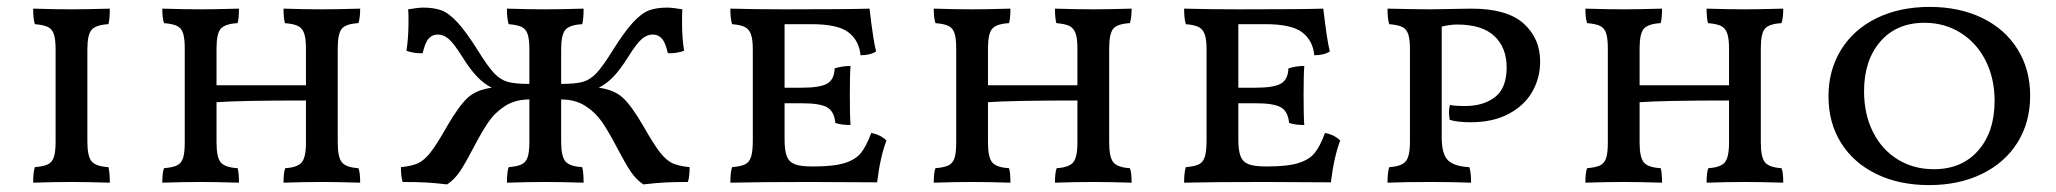

<svg xmlns="http://www.w3.org/2000/svg" viewBox="-20 -527 5954 556"><path d="M81 -43Q106 -45 118.5 -51Q131 -57 136 -72Q141 -87 141 -117V-384Q141 -413 136 -428Q131 -443 118.5 -449Q106 -455 81 -457Q76 -472 76 -502Q140 -500 188 -500Q228 -500 298 -502Q298 -471 294 -457Q258 -455 245.5 -441Q233 -427 233 -384V-117Q233 -74 245.5 -59.5Q258 -45 294 -43Q298 -28 298 2Q230 0 188 0Q138 0 76 2Q76 -29 81 -43Z M1018 -40Q1023 -28 1023 2Q955 0 913 0Q863 0 801 2Q801 -28 806 -40Q841 -42 853.5 -56.5Q866 -71 866 -114V-236Q674 -236 607 -231V-114Q607 -71 619.5 -56.5Q632 -42 668 -40Q672 -27 672 2Q604 0 562 0Q512 0 450 2Q450 -28 455 -40Q480 -42 492.5 -48Q505 -54 510 -69Q515 -84 515 -114V-387Q515 -416 510 -431Q505 -446 492.5 -452Q480 -458 455 -460Q450 -474 450 -502Q514 -500 562 -500Q602 -500 672 -502Q672 -473 668 -460Q632 -458 619.5 -444Q607 -430 607 -387V-280H866V-387Q866 -416 860.5 -431Q855 -446 842.5 -452Q830 -458 805 -460Q801 -475 801 -502Q865 -500 912 -500Q953 -500 1023 -502Q1023 -476 1018 -460Q982 -458 970 -444Q958 -430 958 -387V-114Q958 -71 970.5 -56.5Q983 -42 1018 -40Z M1977 -43Q1977 -15 1972 0Q1929 0 1903.5 1.5Q1878 3 1843 7Q1821 -8 1805.5 -31.5Q1790 -55 1767 -99Q1743 -145 1724 -173Q1705 -201 1675.5 -220Q1646 -239 1605 -239V-117Q1605 -74 1617.5 -59.5Q1630 -45 1666 -43Q1670 -28 1670 2Q1602 0 1560 0Q1510 0 1448 2Q1448 -29 1453 -43Q1478 -45 1490.5 -51Q1503 -57 1508 -72Q1513 -87 1513 -117V-239Q1472 -239 1442.5 -220Q1413 -201 1394 -173Q1375 -145 1351 -99Q1328 -55 1312.5 -31.5Q1297 -8 1275 7Q1240 3 1214.5 1.5Q1189 0 1146 0Q1141 -15 1141 -43Q1173 -46 1191 -54.5Q1209 -63 1227 -86Q1245 -109 1275 -162Q1310 -222 1335 -244.5Q1360 -267 1404 -273Q1382 -284 1362.5 -304Q1343 -324 1319 -362Q1294 -402 1279 -414.5Q1264 -427 1248 -427Q1232 -427 1221.5 -415.5Q1211 -404 1204 -373Q1195 -372 1181 -374Q1167 -376 1157 -380Q1163 -418 1163 -465Q1163 -489 1162 -500Q1174 -502 1186 -503.5Q1198 -505 1205 -505Q1237 -505 1258.5 -497Q1280 -489 1305 -462Q1330 -435 1365 -379Q1393 -334 1411 -315Q1429 -296 1450 -290Q1471 -284 1513 -284V-384Q1513 -413 1508 -428Q1503 -443 1490.5 -449Q1478 -455 1453 -457Q1448 -472 1448 -502Q1512 -500 1560 -500Q1600 -500 1670 -502Q1670 -471 1666 -457Q1630 -455 1617.5 -441Q1605 -427 1605 -384V-284Q1647 -284 1668 -290Q1689 -296 1707 -315Q1725 -334 1753 -379Q1788 -435 1813 -462Q1838 -489 1859.5 -497Q1881 -505 1913 -505Q1920 -505 1932 -503.5Q1944 -502 1956 -500Q1955 -489 1955 -465Q1955 -418 1961 -380Q1951 -376 1937 -374Q1923 -372 1914 -373Q1907 -404 1896.5 -415.5Q1886 -427 1870 -427Q1854 -427 1839 -414.5Q1824 -402 1799 -362Q1775 -324 1755.5 -304Q1736 -284 1714 -273Q1758 -267 1783 -244.5Q1808 -222 1843 -162Q1873 -109 1891 -86Q1909 -63 1927 -54.5Q1945 -46 1977 -43Z M2547 -120Q2529 -73 2520 1L2327 0Q2183 0 2095 2Q2095 -29 2100 -43Q2125 -45 2137.5 -51Q2150 -57 2155 -73Q2160 -89 2160 -121V-384Q2160 -413 2154.5 -428Q2149 -443 2136.5 -449Q2124 -455 2100 -457Q2095 -472 2095 -502Q2167 -500 2252 -500Q2436 -500 2498 -502Q2509 -408 2517 -378Q2500 -367 2472 -367Q2468 -409 2437.5 -433Q2407 -457 2330 -457H2252V-273H2302Q2355 -273 2375.5 -285Q2396 -297 2397 -329Q2419 -336 2443 -336Q2441 -311 2441 -252Q2441 -188 2443 -165Q2416 -165 2399 -171Q2396 -204 2375.5 -216Q2355 -228 2302 -228H2252V-123Q2252 -91 2258.5 -74.5Q2265 -58 2281.5 -51.5Q2298 -45 2331 -45H2337Q2395 -45 2426.5 -55Q2458 -65 2473.5 -84.5Q2489 -104 2503 -142Q2530 -137 2547 -120Z M3252 -40Q3257 -28 3257 2Q3189 0 3147 0Q3097 0 3035 2Q3035 -28 3040 -40Q3075 -42 3087.5 -56.5Q3100 -71 3100 -114V-236Q2908 -236 2841 -231V-114Q2841 -71 2853.5 -56.5Q2866 -42 2902 -40Q2906 -27 2906 2Q2838 0 2796 0Q2746 0 2684 2Q2684 -28 2689 -40Q2714 -42 2726.5 -48Q2739 -54 2744 -69Q2749 -84 2749 -114V-387Q2749 -416 2744 -431Q2739 -446 2726.5 -452Q2714 -458 2689 -460Q2684 -474 2684 -502Q2748 -500 2796 -500Q2836 -500 2906 -502Q2906 -473 2902 -460Q2866 -458 2853.5 -444Q2841 -430 2841 -387V-280H3100V-387Q3100 -416 3094.5 -431Q3089 -446 3076.5 -452Q3064 -458 3039 -460Q3035 -475 3035 -502Q3099 -500 3146 -500Q3187 -500 3257 -502Q3257 -476 3252 -460Q3216 -458 3204 -444Q3192 -430 3192 -387V-114Q3192 -71 3204.5 -56.5Q3217 -42 3252 -40Z M3861 -120Q3843 -73 3834 1L3641 0Q3497 0 3409 2Q3409 -29 3414 -43Q3439 -45 3451.5 -51Q3464 -57 3469 -73Q3474 -89 3474 -121V-384Q3474 -413 3468.5 -428Q3463 -443 3450.5 -449Q3438 -455 3414 -457Q3409 -472 3409 -502Q3481 -500 3566 -500Q3750 -500 3812 -502Q3823 -408 3831 -378Q3814 -367 3786 -367Q3782 -409 3751.5 -433Q3721 -457 3644 -457H3566V-273H3616Q3669 -273 3689.5 -285Q3710 -297 3711 -329Q3733 -336 3757 -336Q3755 -311 3755 -252Q3755 -188 3757 -165Q3730 -165 3713 -171Q3710 -204 3689.5 -216Q3669 -228 3616 -228H3566V-123Q3566 -91 3572.5 -74.5Q3579 -58 3595.5 -51.5Q3612 -45 3645 -45H3651Q3709 -45 3740.5 -55Q3772 -65 3787.5 -84.5Q3803 -104 3817 -142Q3844 -137 3861 -120Z M4343 -332Q4343 -389 4307.5 -422.5Q4272 -456 4199 -456Q4180 -456 4155 -450V-128Q4155 -81 4173 -63Q4191 -45 4235 -43Q4240 -28 4240 2Q4184 0 4124 0Q4048 0 3998 2Q3998 -29 4003 -43Q4038 -45 4050.5 -59.5Q4063 -74 4063 -117V-384Q4063 -413 4058 -428Q4053 -443 4040.5 -449Q4028 -455 4003 -457Q3998 -472 3998 -502Q4092 -500 4121 -500L4241 -502Q4344 -502 4392 -459Q4440 -416 4440 -349Q4440 -301 4417 -261Q4394 -221 4348.5 -197Q4303 -173 4239 -173Q4200 -173 4178 -180Q4176 -194 4176 -201Q4176 -214 4179 -223Q4194 -220 4223 -220Q4276 -220 4309.5 -246Q4343 -272 4343 -332Z M5139 -40Q5144 -28 5144 2Q5076 0 5034 0Q4984 0 4922 2Q4922 -28 4927 -40Q4962 -42 4974.5 -56.5Q4987 -71 4987 -114V-236Q4795 -236 4728 -231V-114Q4728 -71 4740.5 -56.5Q4753 -42 4789 -40Q4793 -27 4793 2Q4725 0 4683 0Q4633 0 4571 2Q4571 -28 4576 -40Q4601 -42 4613.5 -48Q4626 -54 4631 -69Q4636 -84 4636 -114V-387Q4636 -416 4631 -431Q4626 -446 4613.5 -452Q4601 -458 4576 -460Q4571 -474 4571 -502Q4635 -500 4683 -500Q4723 -500 4793 -502Q4793 -473 4789 -460Q4753 -458 4740.5 -444Q4728 -430 4728 -387V-280H4987V-387Q4987 -416 4981.5 -431Q4976 -446 4963.5 -452Q4951 -458 4926 -460Q4922 -475 4922 -502Q4986 -500 5033 -500Q5074 -500 5144 -502Q5144 -476 5139 -460Q5103 -458 5091 -444Q5079 -430 5079 -387V-114Q5079 -71 5091.5 -56.5Q5104 -42 5139 -40Z M5275 -248Q5275 -324 5311.5 -383Q5348 -442 5414.5 -474.5Q5481 -507 5568 -507Q5654 -507 5720 -475Q5786 -443 5822.5 -384.5Q5859 -326 5859 -250Q5859 -173 5822.5 -114.5Q5786 -56 5719.5 -23.5Q5653 9 5566 9Q5480 9 5414 -23Q5348 -55 5311.5 -113Q5275 -171 5275 -248ZM5756 -235Q5756 -300 5730 -351.5Q5704 -403 5657.5 -432Q5611 -461 5553 -461Q5472 -461 5425 -406.5Q5378 -352 5378 -263Q5378 -196 5404 -144.5Q5430 -93 5476 -65Q5522 -37 5580 -37Q5661 -37 5708.5 -91Q5756 -145 5756 -235Z"/></svg>

Font: Vollkorn SC
Style: Regular
Weight: 400
Designer: Friedrich Althausen
Foundry: Friedrich Althausen
Version: Version 4.015